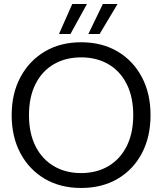

<svg xmlns="http://www.w3.org/2000/svg" viewBox="-20 -922 806 954"><path d="M383 12Q280 12 202.5 -33.5Q125 -79 81.5 -160.5Q38 -242 38 -350Q38 -457 81.5 -538.5Q125 -620 202.5 -666Q280 -712 383 -712Q487 -712 564.5 -666Q642 -620 685 -538.5Q728 -457 728 -350Q728 -242 685 -160.5Q642 -79 564.5 -33.5Q487 12 383 12ZM383 -62Q460 -62 518.5 -96.5Q577 -131 609.5 -195.5Q642 -260 642 -350Q642 -440 609.5 -504.5Q577 -569 518.5 -603Q460 -637 383 -637Q306 -637 247.5 -603Q189 -569 156.5 -504.5Q124 -440 124 -350Q124 -260 156.5 -195.5Q189 -131 247.5 -96.5Q306 -62 383 -62ZM419 -753 491 -902H564L475 -753ZM273 -753 339 -902H412L330 -753Z"/></svg>

Font: DM Sans 36pt
Style: Regular
Weight: 400
Designer: Colophon Foundry, Jonny Pinhorn
Foundry: Colophon Foundry
Version: Version 4.004;gftools[0.9.30]